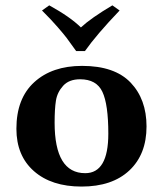

<svg xmlns="http://www.w3.org/2000/svg" viewBox="-20 -684 606 714"><path d="M41 -205.1Q41 -317.9 107.4 -378.4Q173.8 -439 285.2 -439Q406.2 -439 465.6 -377Q524.9 -314.9 524.9 -213.9Q524.9 -109.9 460.9 -50Q397 9.8 283.2 9.8Q171.4 9.8 106.2 -47.6Q41 -105 41 -205.1ZM277.8 -389.2Q236.8 -389.2 214.8 -365Q192.9 -340.8 188 -309.8Q183.1 -278.8 183.1 -228Q183.1 -40 296.9 -40Q382.8 -40 382.8 -187Q382.8 -295.9 360.8 -342.5Q338.9 -389.2 277.8 -389.2ZM136.2 -645 163.1 -664.1Q241.2 -621.1 280.8 -582Q318.8 -617.2 397.9 -664.1L424.8 -645Q338.9 -555.2 295.9 -494.1H263.2Q238.3 -529.3 228 -542.7Q217.8 -556.2 194.6 -583Q171.4 -609.9 136.2 -645Z"/></svg>

Font: Linux Biolinum
Style: Bold
Weight: 700
Designer: Philipp H. Poll
Foundry: Philipp H. Poll
Version: Version 1.3.2 ; ttfautohint (v0.9)